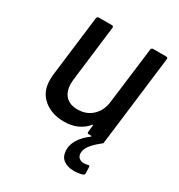

<svg xmlns="http://www.w3.org/2000/svg" viewBox="-166 -621 858 921"><g transform="rotate(30 262.5 -160.5)"><path d="M425 128Q432 128 432 136L433 169Q433 178 425 181Q401 188 377 188Q342 188 319 171Q296 154 296 115Q296 88 313.5 59.5Q331 31 366 5Q368 4 367.5 2Q367 0 365 0H352Q342 0 344 -10L348 -47Q349 -49 347.5 -49.5Q346 -50 344 -48Q298 7 217 7Q150 7 105 -30Q60 -67 60 -134Q60 -150 61 -158L103 -499Q105 -509 114 -509H187Q191 -509 193.5 -506Q196 -503 195 -499L157 -188Q156 -181 156 -168Q156 -125 179 -100.5Q202 -76 245 -76Q294 -76 326.5 -106.5Q359 -137 365 -188L404 -499Q404 -503 407 -506Q410 -509 415 -509H487Q492 -509 494.5 -506Q497 -503 496 -499L435 -3Q435 1 434 2L422 12Q363 59 363 96Q363 114 373.5 123Q384 132 401 132Q410 132 422 129Z"/></g></svg>

Font: Barlow Medium
Style: Italic
Weight: 500
Italic angle: -7°
Designer: Jeremy Tribby
Foundry: Tribby Type
Version: Version 1.408